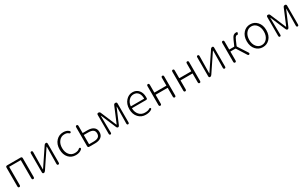

<svg xmlns="http://www.w3.org/2000/svg" viewBox="309 -2314 6492 4095"><g transform="rotate(-30 3555.0 -267.0)"><path d="M129 0Q100 0 100 -36V-497Q100 -533 136 -533H466Q502 -533 502 -497V-36Q502 0 473 0Q444 0 444 -36V-479Q444 -484 439 -484H163Q158 -484 158 -479V-36Q158 0 129 0Z M730 0Q702 0 702 -36V-497Q702 -533 730 -533Q759 -533 759 -497L753 -81Q753 -76 755 -76Q757 -76 762 -84L1047 -509Q1063 -533 1091 -533Q1118 -533 1118 -497V-36Q1118 0 1090 0Q1061 0 1062 -37L1068 -452Q1068 -457 1065.5 -457Q1063 -457 1058 -449L773 -24Q757 0 730 0Z M1518 13Q1411 13 1344 -60Q1274 -136 1274 -265.5Q1274 -395 1348 -473Q1418 -547 1521 -547Q1604 -547 1651 -505Q1678 -481 1660 -462Q1643 -443 1616 -468Q1587 -496 1522 -496Q1442 -496 1388.5 -431.5Q1335 -367 1335 -265.5Q1335 -164 1386 -100.5Q1437 -37 1521 -37Q1594 -37 1631 -70Q1658 -94 1674 -76Q1690 -57 1663 -34Q1608 13 1518 13Z M1853 0Q1817 0 1817 -36V-497Q1817 -533 1846 -533Q1875 -533 1875 -497V-329Q1875 -324 1880 -324H1994Q2091 -324 2143 -284Q2198 -243 2198 -163Q2198 -83 2144 -41.5Q2090 0 1994 0ZM1875 -54Q1875 -49 1880 -49H1984Q2063 -49 2101.5 -76.5Q2140 -104 2140 -163Q2140 -222 2102 -249Q2064 -276 1984 -276H1880Q1875 -276 1875 -271Z M2374 0Q2347 0 2347 -36V-497Q2347 -533 2381 -533Q2414 -533 2426 -504L2586 -125Q2589 -117 2591.5 -117Q2594 -117 2597 -125L2756 -504Q2768 -533 2799 -533Q2836 -533 2836 -497V-36Q2836 0 2809 0Q2781 0 2782 -37L2788 -445Q2788 -450 2786 -450Q2784 -450 2781 -442L2627 -81Q2615 -52 2592 -52Q2568 -52 2556 -81L2402 -442Q2399 -450 2396.5 -450Q2394 -450 2394 -445L2400 -37Q2401 0 2374 0Z M3239 13Q3133 13 3064 -61Q2991 -138 2991 -264.5Q2991 -391 3063 -471Q3131 -547 3226.5 -547Q3322 -547 3376.5 -481.5Q3431 -416 3431 -318Q3431 -299 3430 -280Q3428 -257 3393 -257H3055Q3050 -257 3050 -252Q3052 -159 3105.5 -97.5Q3159 -36 3245 -36Q3321 -36 3355 -59Q3384 -80 3398 -60Q3411 -40 3380 -21Q3326 13 3239 13ZM3050 -308Q3050 -303 3055 -303H3373Q3378 -303 3378 -308Q3378 -398 3337.5 -447.5Q3297 -497 3227.5 -497Q3158 -497 3110 -446Q3058 -392 3050 -308Z M3602 0Q3573 0 3573 -36V-497Q3573 -533 3602 -533Q3631 -533 3631 -497V-311Q3631 -306 3636 -306H3923Q3928 -306 3928 -311V-497Q3928 -533 3957 -533Q3986 -533 3986 -497V-36Q3986 0 3957 0Q3928 0 3928 -36V-248Q3928 -253 3923 -253H3636Q3631 -253 3631 -248V-36Q3631 0 3602 0Z M4215 0Q4186 0 4186 -36V-497Q4186 -533 4215 -533Q4244 -533 4244 -497V-311Q4244 -306 4249 -306H4536Q4541 -306 4541 -311V-497Q4541 -533 4570 -533Q4599 -533 4599 -497V-36Q4599 0 4570 0Q4541 0 4541 -36V-248Q4541 -253 4536 -253H4249Q4244 -253 4244 -248V-36Q4244 0 4215 0Z M4827 0Q4799 0 4799 -36V-497Q4799 -533 4827 -533Q4856 -533 4856 -497L4850 -81Q4850 -76 4852 -76Q4854 -76 4859 -84L5144 -509Q5160 -533 5188 -533Q5215 -533 5215 -497V-36Q5215 0 5187 0Q5158 0 5159 -37L5165 -452Q5165 -457 5162.5 -457Q5160 -457 5155 -449L4870 -24Q4854 0 4827 0Z M5444 0Q5415 0 5415 -36V-497Q5415 -533 5444 -533Q5473 -533 5473 -497V-308Q5473 -303 5478 -303H5590Q5598 -303 5601 -311L5654 -432Q5684 -501 5714 -526Q5740 -547 5780 -547Q5797 -547 5805 -543Q5813 -539 5805 -512Q5796 -486 5783 -488Q5778 -489 5761 -489Q5755 -489 5752 -487Q5739 -475 5726 -463Q5719 -456 5697 -406L5647 -290Q5643 -281 5648 -273L5796 -45Q5816 -15 5793 0Q5770 14 5751 -16L5606 -246Q5601 -254 5591 -254H5478Q5473 -254 5473 -249V-36Q5473 0 5444 0Z M5956 -60Q5884 -138 5884 -266.5Q5884 -395 5956 -473Q6024 -547 6125 -547Q6226 -547 6294 -473Q6366 -395 6366 -266.5Q6366 -138 6294 -60Q6226 13 6125 13Q6024 13 5956 -60ZM5995.5 -101Q6046 -37 6125 -37Q6204 -37 6255 -101Q6306 -165 6306 -266Q6306 -367 6255 -431.5Q6204 -496 6125.5 -496Q6047 -496 5996 -431.5Q5945 -367 5945 -266Q5945 -165 5995.5 -101Z M6549 0Q6522 0 6522 -36V-497Q6522 -533 6556 -533Q6589 -533 6601 -504L6761 -125Q6764 -117 6766.5 -117Q6769 -117 6772 -125L6931 -504Q6943 -533 6974 -533Q7011 -533 7011 -497V-36Q7011 0 6984 0Q6956 0 6957 -37L6963 -445Q6963 -450 6961 -450Q6959 -450 6956 -442L6802 -81Q6790 -52 6767 -52Q6743 -52 6731 -81L6577 -442Q6574 -450 6571.5 -450Q6569 -450 6569 -445L6575 -37Q6576 0 6549 0Z"/></g></svg>

Font: Resource Han Rounded CN Light
Style: Regular
Weight: 300
Designer: Cyano Hao (round all glyphs); Ryoko NISHIZUKA 西塚涼子 (kana, bopomofo & ideographs); Paul D. Hunt (Latin, Greek & Cyrillic)
Foundry: Cyano Hao
Version: 0.990